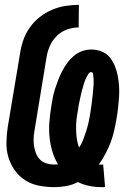

<svg xmlns="http://www.w3.org/2000/svg" viewBox="-20 -763 540 791"><path d="M399 8Q373 8 348 3Q323 -2 301 -13Q278 -1 253 3.5Q228 8 204 8Q172 8 141 2Q110 -4 84.5 -20Q59 -36 41.5 -60.5Q24 -85 15 -114Q6 -143 6.5 -175Q7 -207 12 -240L63 -545Q67 -572 76.5 -599Q86 -626 103 -650Q120 -674 143.5 -692.5Q167 -711 194 -722.5Q221 -734 249.5 -738.5Q278 -743 305 -743L304 -650Q281 -650 257.5 -642Q234 -634 215.5 -616.5Q197 -599 186.5 -576Q176 -553 172 -529L122 -224Q119 -208 118.5 -191.5Q118 -175 120.5 -159.5Q123 -144 129 -129.5Q135 -115 146 -104.5Q157 -94 172.5 -89.5Q188 -85 204 -85Q208 -85 211.5 -85.5Q215 -86 219 -86Q204 -111 195.5 -139.5Q187 -168 184 -198.5Q181 -229 183.5 -260.5Q186 -292 191 -323Q194 -342 197.5 -360.5Q201 -379 207 -397.5Q213 -416 220 -434Q227 -452 236 -469.5Q245 -487 257 -503.5Q269 -520 284.5 -533Q300 -546 318.5 -552.5Q337 -559 356 -559Q378 -559 398.5 -551Q419 -543 432 -527Q445 -511 453 -491.5Q461 -472 465 -451Q469 -430 470.5 -408Q472 -386 470.5 -363.5Q469 -341 466.5 -319Q464 -297 460 -274Q456 -250 450.5 -225.5Q445 -201 436 -177Q427 -153 414.5 -129.5Q402 -106 387 -85H405L413 8ZM306 -155Q316 -170 322.5 -187Q329 -204 334.5 -221Q340 -238 344 -255Q348 -272 351 -290Q354 -310 357 -331Q360 -352 362 -372.5Q364 -393 365.5 -413.5Q367 -434 364 -454Q364 -458 362 -462Q360 -466 356 -466Q349 -466 344.5 -459Q340 -452 336.5 -445.5Q333 -439 330.5 -432.5Q328 -426 326 -419Q324 -412 322 -405Q320 -398 318 -391Q316 -384 314.5 -377.5Q313 -371 311.5 -364Q310 -357 308.5 -350Q307 -343 305.5 -336Q304 -329 303 -322Q302 -315 301 -308Q297 -288 295 -268.5Q293 -249 293.5 -229.5Q294 -210 296.5 -191Q299 -172 306 -155Z"/></svg>

Font: Iosevka Term Curly Hv Obl
Style: Regular
Weight: 900
Italic angle: -9°
Designer: Belleve Invis
Foundry: Belleve Invis
Version: Version 32.3.0